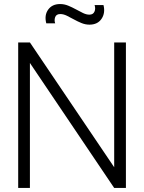

<svg xmlns="http://www.w3.org/2000/svg" viewBox="-20 -930 713 950"><path d="M422.5 -808Q402.5 -808 383 -816Q363.5 -824 345.2 -834.2Q327 -844.5 310.2 -852.5Q293.5 -860.5 278.5 -860.5Q258.5 -860.5 253 -845.2Q247.5 -830 253 -814.5H209Q198.5 -854.5 218.2 -882.2Q238 -910 277.5 -910Q298 -910 317.5 -902Q337 -894 355.5 -883.8Q374 -873.5 390.8 -865.5Q407.5 -857.5 422 -857.5Q440.5 -857.5 447.2 -872Q454 -886.5 448 -905H492Q502 -866 482.5 -837Q463 -808 422.5 -808ZM70 0V-720H128L545 -102.5V-720H603V0H545L128 -618.5V0Z"/></svg>

Font: Manrope ExtraLight Light
Style: Regular
Weight: 300
Version: Version 4.504